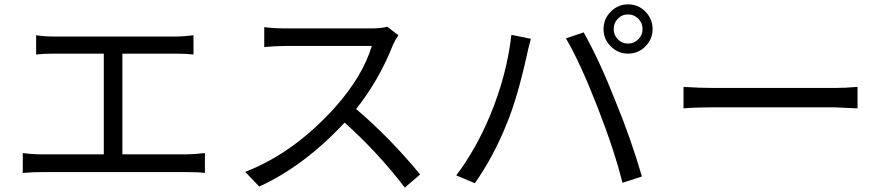

<svg xmlns="http://www.w3.org/2000/svg" viewBox="-20 -830 4040 877"><path d="M833 -125Q863.8 -125 916 -130.9V-40Q889.2 -43.9 833 -43.9H171.9Q125 -43.9 84 -40V-130.9Q128.9 -125 171.9 -125H454.1V-585H229Q178.2 -585 145 -581.1V-668.9Q184.1 -663.1 229 -663.1H778.8Q815.9 -663.1 863.8 -668.9V-581.1Q831.1 -585 778.8 -585H539.1V-125Z M1799.8 -668.9Q1786.1 -649.9 1774.9 -625Q1711.9 -464.8 1606.9 -332Q1763.2 -198.2 1898.9 -33.2L1829.1 26.9Q1706.1 -133.8 1554.2 -270Q1368.2 -70.8 1164.1 22L1100.1 -44.9Q1325.2 -132.8 1512.2 -341.8Q1637.2 -482.9 1678.2 -620.1H1288.1Q1242.2 -620.1 1187 -615.2V-706.1Q1229 -700.2 1288.1 -700.2H1673.8Q1723.1 -700.2 1749 -708Z M2801.8 -650.9Q2820.8 -630.9 2849.1 -630.9Q2876 -630.9 2896 -650.9Q2915 -669.9 2915 -696.8Q2915 -725.1 2896 -744.1Q2876 -764.2 2849.1 -764.2Q2820.8 -764.2 2801.8 -744.1Q2783.2 -725.1 2783.2 -696.8Q2783.2 -669.9 2801.8 -650.9ZM2770 -776.9Q2803.2 -810.1 2849.1 -810.1Q2895 -810.1 2928.2 -776.9Q2960.9 -743.2 2960.9 -696.8Q2960.9 -650.9 2928.2 -618.2Q2895 -585 2849.1 -585Q2803.2 -585 2770 -618.2Q2736.8 -650.9 2736.8 -696.8Q2736.8 -744.1 2770 -776.9ZM2315.9 -670.9 2404.8 -652.8Q2391.1 -601.1 2387.2 -581.1Q2342.8 -380.9 2295.9 -268.1Q2234.9 -115.2 2148.9 6.8L2064 -28.8Q2153.8 -147.9 2217.8 -300.8Q2294.9 -485.8 2315.9 -670.9ZM2564.9 -654.8 2646 -682.1Q2719.2 -551.8 2792 -366.2Q2861.8 -196.8 2912.1 -23.9L2823.2 4.9Q2786.1 -144 2710 -338.9Q2628.9 -546.9 2564.9 -654.8Z M3102.1 -433.1Q3176.8 -428.2 3241.2 -428.2H3789.1Q3841.8 -428.2 3897 -433.1V-335L3790 -339.8H3241.2Q3153.8 -339.8 3102.1 -335Z"/></svg>

Font: Black Ops One [rus by aLiNcE]
Style: Regular
Weight: 400
Designer: James Grieshaber
Foundry: James Grieshaber
Version: Version 1.002;May 25, 2024;FontCreator 13.0.0.2680 64-bit